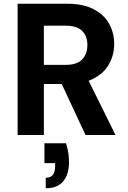

<svg xmlns="http://www.w3.org/2000/svg" viewBox="-20 -720 684 1024"><path d="M74 0V-700H339Q424 -700 479.5 -671Q535 -642 562 -593.5Q589 -545 589 -485Q589 -429 562.5 -380Q536 -331 480.5 -301.5Q425 -272 338 -272H214V0ZM436 0 293 -307H444L596 0ZM214 -374H330Q390 -374 418 -403Q446 -432 446 -480Q446 -527 418.5 -555Q391 -583 330 -583H214ZM224 284V228Q250 228 262 212.5Q274 197 274 165V150H217V44H332Q341 71 344.5 97Q348 123 348 146Q348 210 317 247Q286 284 224 284Z"/></svg>

Font: DM Sans 9pt ExtraBold
Style: Regular
Weight: 800
Version: Version 4.004;gftools[0.9.30]